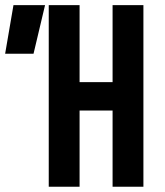

<svg xmlns="http://www.w3.org/2000/svg" viewBox="-25 -713 631 733"><path d="M404.8 0V-291H278.8V0H161.1V-693.4H278.8V-399.4H404.8V-693.4H522.5V0ZM-5.4 -507.8 26.4 -693.4H147L103 -507.8Z"/></svg>

Font: CaskaydiaCove NFP SemiBold
Style: Regular
Weight: 600
Designer: Aaron Bell
Foundry: Saja Typeworks
Version: Version 2111.001; VTT 6.35;Nerd Fonts 3.1.1